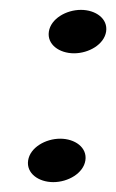

<svg xmlns="http://www.w3.org/2000/svg" viewBox="-20 -358 235 389"><path d="M37 -33C33 -7 58 11 88 11C118 11 149 -7 153 -33C157 -59 132 -77 102 -77C72 -77 41 -59 37 -33ZM79 -294C75 -268 100 -250 130 -250C160 -250 191 -268 195 -294C199 -320 174 -338 144 -338C114 -338 83 -320 79 -294Z"/></svg>

Font: Charger Sport
Style: DfBdObl
Weight: 400
Designer: Jasper
Foundry: Cannot Into Space Fonts
Version: Version 1.1